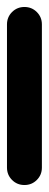

<svg xmlns="http://www.w3.org/2000/svg" viewBox="-20 -530 140 550"><path d="M0 -50H100V-460H0ZM50 -100Q29 -100 14.5 -85.5Q0 -71 0 -50Q0 -29 14.5 -14.5Q29 0 50 0Q71 0 85.5 -14.5Q100 -29 100 -50Q100 -71 85.5 -85.5Q71 -100 50 -100ZM50 -510Q29 -510 14.5 -495.5Q0 -481 0 -460Q0 -439 14.5 -424.5Q29 -410 50 -410Q71 -410 85.5 -424.5Q100 -439 100 -460Q100 -481 85.5 -495.5Q71 -510 50 -510Z"/></svg>

Font: Wavefont SemiBold
Style: Regular
Weight: 600
Version: Version 3.004;gftools[0.9.33]